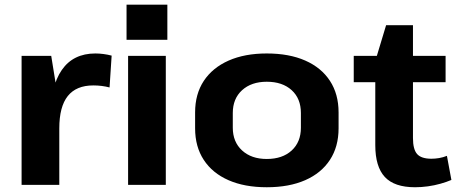

<svg xmlns="http://www.w3.org/2000/svg" viewBox="-20 -774 1920 804"><path d="M70.4 -540H194.5L228.3 -331.1V0H70.4ZM190.9 -277.7Q190.9 -412.2 238.9 -481.1Q286.8 -550.1 379.4 -550.1Q395.9 -550.1 413.2 -547.8Q430.4 -545.6 447.5 -541.1L438.8 -407.8Q406.2 -416.3 370.7 -416.3Q299.4 -416.3 263.8 -371.8Q228.3 -327.2 228.3 -236.6Z M674.3 -540V0H516.4V-540ZM680.8 -754.4V-607.4H509.9V-754.4Z M1097.1 10.1Q1004.1 10.1 936.8 -19.5Q869.4 -49.1 833.2 -104.5Q797 -159.9 797 -236.6V-303.4Q797 -380.1 833.4 -435.3Q869.9 -490.4 937.3 -520.3Q1004.6 -550.1 1097.1 -550.1Q1190.6 -550.1 1258 -520.5Q1325.4 -490.9 1361.6 -435.5Q1397.8 -380.1 1397.8 -303.4V-236.6Q1397.8 -159.9 1361.6 -104.5Q1325.4 -49.1 1258 -19.5Q1190.6 10.1 1097.1 10.1ZM1097.1 -108.3Q1162.6 -108.3 1201.3 -143.7Q1240 -179.2 1240 -239.2V-300.8Q1240 -361.3 1201.3 -396.5Q1162.6 -431.7 1097.1 -431.7Q1032.7 -431.7 993.7 -396.3Q954.8 -360.8 954.8 -300.8V-239.2Q954.8 -179.7 993.7 -144Q1032.7 -108.3 1097.1 -108.3Z M1718 10.1Q1631.5 10.1 1591.5 -32.9Q1551.5 -75.9 1551.5 -166.4V-518.4L1596.8 -668.4H1709.3V-195.8Q1709.3 -148.4 1726.8 -128.8Q1744.3 -109.3 1786.7 -109.3Q1802.3 -109.3 1818.8 -112.1Q1835.4 -114.9 1851.5 -121.4L1870.2 -20.5Q1849.9 -11.8 1824.6 -4.7Q1799.2 2.5 1771.8 6.3Q1744.4 10.1 1718 10.1ZM1461.3 -540H1845.9V-429.8H1461.3Z"/></svg>

Font: Pathway Extreme 8pt Thin
Style: Regular
Weight: 100
Version: Version 1.001;gftools[0.9.26]